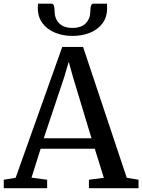

<svg xmlns="http://www.w3.org/2000/svg" viewBox="-30 -998 754 1018"><path d="M53 -55.5 300 -749H410.5L642 -55.5L704.5 -45V0H441.5V-45L520.5 -55.5L472.5 -209.5H185.5L137 -56L220 -45V0H-10V-45ZM455 -265 356.5 -591 334.5 -670.5 310.5 -589 202 -265ZM243 -978.5Q253.5 -978.5 256.5 -965.8Q259.5 -953 259.5 -939Q259.5 -900 283.2 -875Q307 -850 354.5 -850Q401.5 -850 425.2 -875Q449 -900 449 -939Q449 -953 452 -965.8Q455 -978.5 465 -978.5H537Q537.5 -973.5 537.8 -967.5Q538 -961.5 538 -956Q538 -907 513.2 -874Q488.5 -841 446.8 -824.2Q405 -807.5 354 -807.5Q304.5 -807.5 262.5 -824.5Q220.5 -841.5 195.5 -874.5Q170.5 -907.5 170.5 -956Q170.5 -961.5 171 -967.5Q171.5 -973.5 171.5 -978.5Z"/></svg>

Font: Merriweather 36pt
Style: Regular
Weight: 400
Designer: Eben Sorkin
Foundry: Eben Sorkin
Version: Version 2.100